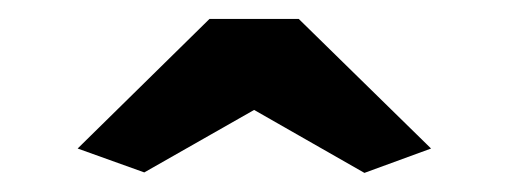

<svg xmlns="http://www.w3.org/2000/svg" viewBox="-20 -650 540 204"><path d="M133.3 -466.8 62.5 -492.2 202.6 -629.9H297.4L438 -492.2L367.2 -466.3L250 -533.2Z"/></svg>

Font: Vesper Libre Heavy
Style: Regular
Weight: 900
Designer: Robert Keller & Kimya Gandhi
Foundry: Mota Italic
Version: Version 1.058